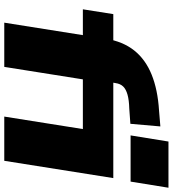

<svg xmlns="http://www.w3.org/2000/svg" viewBox="24 -814 790 877"><g transform="rotate(90 418.5 -375.0)"><path d="M83 0 140 -359H22L44 -498H220L153 -442L156 -463Q169 -542 210 -593.5Q251 -645 320 -673Q389 -701 485 -707L557 -713L545 -576L476 -571Q437 -570 412 -563Q387 -556 374.5 -543Q362 -530 359 -508L349 -453L310 -498H793L714 0H512L569 -359H342L285 0ZM598 -577 626 -750H837L809 -577Z"/></g></svg>

Font: Nunito Sans 10pt Expanded Black
Style: Italic
Weight: 900
Width: 7
Italic angle: -9°
Designer: Vernon Adams
Foundry: Vernon Adams
Version: Version 3.101;gftools[0.9.27]